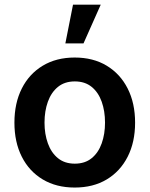

<svg xmlns="http://www.w3.org/2000/svg" viewBox="-20 -802 648 832"><path d="M303.7 10.7Q224.1 10.7 165.3 -24.4Q106.4 -59.6 74.5 -122.8Q42.5 -186 42.5 -270.5Q42.5 -355 74.5 -418.5Q106.4 -481.9 165.3 -517.3Q224.1 -552.7 303.7 -552.7Q383.8 -552.7 442.4 -517.3Q501 -481.9 533.2 -418.5Q565.4 -355 565.4 -270.5Q565.4 -186 533.2 -122.8Q501 -59.6 442.4 -24.4Q383.8 10.7 303.7 10.7ZM304.2 -92.8Q348.1 -92.8 377.2 -116.5Q406.2 -140.1 420.7 -180.7Q435.1 -221.2 435.1 -270.5Q435.1 -320.8 420.7 -361.3Q406.2 -401.9 377.2 -425.5Q348.1 -449.2 304.2 -449.2Q260.3 -449.2 231.2 -425.5Q202.1 -401.9 187.5 -361.3Q172.9 -320.8 172.9 -270.5Q172.9 -221.2 187.5 -180.7Q202.1 -140.1 231.2 -116.5Q260.3 -92.8 304.2 -92.8ZM263.2 -613.8 296.4 -781.7H416.5L341.8 -613.8Z"/></svg>

Font: Inter Semi Bold
Style: Regular
Weight: 600
Designer: Rasmus Andersson
Foundry: rsms
Version: Version 4.000;git-e0f93cc